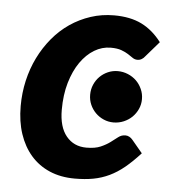

<svg xmlns="http://www.w3.org/2000/svg" viewBox="-43 -531 507 577"><g transform="rotate(5 211.0 -242.5)"><path d="M397.5 -85.9Q373.5 -59.6 351.8 -41.7Q330.1 -23.9 307.1 -12.9Q284.2 -2 259 2.7Q233.9 7.3 203.1 7.3Q160.6 7.3 127.2 -7.1Q93.8 -21.5 70.6 -48.1Q47.4 -74.7 34.9 -112.1Q22.5 -149.4 22.5 -195.8Q22.5 -235.4 31 -272.7Q39.6 -310.1 55.7 -342.8Q71.8 -375.5 94.7 -403.1Q117.7 -430.7 146.2 -450.2Q174.8 -469.7 208.3 -480.7Q241.7 -491.7 278.8 -491.7Q327.6 -491.7 361.8 -474.9Q396 -458 422.4 -423.3L382.3 -377Q378.4 -371.6 372.6 -368.2Q366.7 -364.7 359.9 -364.7Q351.6 -364.7 345 -369.4Q338.4 -374 330.1 -379.4Q321.8 -384.8 309.3 -389.4Q296.9 -394 276.9 -394Q251 -394 227.5 -379.9Q204.1 -365.7 186 -339.8Q168 -314 157.2 -277.3Q146.5 -240.7 146.5 -195.3Q146.5 -143.6 169.2 -116Q191.9 -88.4 230 -88.4Q256.3 -88.4 272.9 -95.7Q289.6 -103 301.3 -111.8Q313 -120.6 322.5 -127.9Q332 -135.3 343.8 -135.3Q350.1 -135.3 355.7 -132.3Q361.3 -129.4 365.7 -124ZM383.8 -248Q383.8 -231.9 377.4 -218Q371.1 -204.1 360.4 -193.6Q349.6 -183.1 335 -177Q320.3 -170.9 304.2 -170.9Q288.6 -170.9 274.7 -177Q260.7 -183.1 250.2 -193.6Q239.7 -204.1 233.6 -218Q227.5 -231.9 227.5 -248Q227.5 -264.2 233.6 -278.3Q239.7 -292.5 250.2 -303Q260.7 -313.5 274.7 -319.6Q288.6 -325.7 304.2 -325.7Q320.3 -325.7 335 -319.6Q349.6 -313.5 360.4 -303Q371.1 -292.5 377.4 -278.3Q383.8 -264.2 383.8 -248Z"/></g></svg>

Font: Carlito
Style: Bold Italic
Weight: 700
Italic angle: -7°
Designer: Lukasz Dziedzic
Foundry: tyPoland Lukasz Dziedzic
Version: Version 1.104